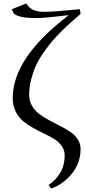

<svg xmlns="http://www.w3.org/2000/svg" viewBox="-20 -782 490 1105"><path d="M47.9 -729 130.9 -762.2Q148.9 -733.9 173.8 -723.9Q198.7 -713.9 235.8 -713.9Q288.6 -713.9 439.9 -729L443.8 -702.1Q410.6 -673.3 390.1 -655.3Q369.6 -637.2 335 -603Q300.3 -568.8 277.8 -542Q255.4 -515.1 228.3 -476.1Q201.2 -437 185.5 -401.6Q169.9 -366.2 158.9 -322.8Q147.9 -279.3 147.9 -235.8Q147.9 -201.2 164.3 -172.9Q180.7 -144.5 206.8 -125.2Q232.9 -106 264.4 -89.1Q295.9 -72.3 327.4 -56.4Q358.9 -40.5 385 -22.9Q411.1 -5.4 427.5 20Q443.8 45.4 443.8 76.2Q443.8 154.3 394.3 216.6Q344.7 278.8 273.9 303.2L259.8 282.2Q297.9 257.8 325 214.8Q352.1 171.9 352.1 111.8Q352.1 82 335.4 58.3Q318.8 34.7 292.7 18.6Q266.6 2.4 234.6 -12.9Q202.6 -28.3 170.7 -45.9Q138.7 -63.5 112.5 -85.2Q86.4 -106.9 69.8 -140.9Q53.2 -174.8 53.2 -217.8Q53.2 -450.2 376 -694.8Q239.7 -678.2 195.8 -678.2Q161.1 -678.2 140.4 -679.4Q119.6 -680.7 95 -687Q70.3 -693.4 58.1 -706.1Z"/></svg>

Font: Dehuti Alt
Style: Bold
Weight: 700
Version: Version 1.2